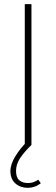

<svg xmlns="http://www.w3.org/2000/svg" viewBox="-20 -696 270 922"><path d="M99 0V-676H131V0ZM113 206Q78 206 54 185Q30 164 30 125Q30 93 54 54Q78 15 109 -15L131 0Q96 34 76.5 63.5Q57 93 57 125Q57 156 72.5 169.5Q88 183 115 183Q129 183 140 179Q151 175 164 167L176 184Q162 195 146 200.5Q130 206 113 206Z"/></svg>

Font: Outfit Thin
Style: Regular
Weight: 100
Designer: Rodrigo Fuenzalida
Foundry: fragTYPE
Version: Version 1.100;gftools[0.9.27]